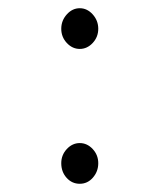

<svg xmlns="http://www.w3.org/2000/svg" viewBox="-20 -435 390 467"><path d="M174 -316Q156 -316 142.5 -330.5Q129 -345 129 -365Q129 -385 142.5 -400Q156 -415 174 -415Q192 -415 205.5 -400Q219 -385 219 -365Q219 -345 205.5 -330.5Q192 -316 174 -316ZM174 12Q155 12 142 -2.5Q129 -17 129 -38Q129 -58 142.5 -72.5Q156 -87 174 -87Q192 -87 205.5 -72.5Q219 -58 219 -38Q219 -18 206 -3Q193 12 174 12Z"/></svg>

Font: Inconsolata ExtraCondensed
Style: Regular
Weight: 400
Width: 2
Monospace: yes
Designer: Raph Levien, Cyreal, Brenton Simpson
Foundry: Raph Levien, Cyreal, Google
Version: Version 3.001; ttfautohint (v1.8.2.53-6de2)